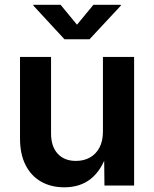

<svg xmlns="http://www.w3.org/2000/svg" viewBox="-20 -779 647 806"><path d="M250 7.3Q194.3 7.3 152.3 -16.6Q110.4 -40.5 87.2 -86.4Q64 -132.3 64 -197.8V-540H194.3V-218.8Q194.3 -164.1 222.2 -133.8Q250 -103.5 298.8 -103.5Q332 -103.5 357.4 -117.7Q382.8 -131.8 397.5 -159.4Q412.1 -187 412.1 -226.6V-540H543V0H418.5L417 -134.8H429.2Q406.2 -64.5 361.6 -28.6Q316.9 7.3 250 7.3ZM234.4 -758.8 303.2 -675.3 372.1 -758.8H487.3V-755.4L356 -614.3H250.5L120.1 -755.4V-758.8Z"/></svg>

Font: V-Inter
Style: SemiBold-600
Weight: 600
Designer: Rasmus Andersson
Foundry: rsms
Version: Version 4.000;git-4146feb